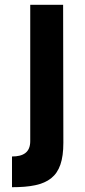

<svg xmlns="http://www.w3.org/2000/svg" viewBox="-20 -710 354 800"><path d="M243 -690H106V-122C106 -75 77 -58 30 -58V70C180 70 244 32 244 -115C244 -329 243 -478 243 -690Z"/></svg>

Font: TitilliumText22L
Style: 999 wt
Weight: 900
Designer: Campivisivi
Foundry: Campivisivi
Version: 1.000